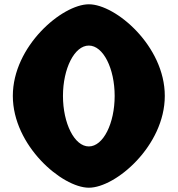

<svg xmlns="http://www.w3.org/2000/svg" viewBox="-20 -860 828 895"><path d="M273.5 -412.8C273.5 -540.4 326.9 -647.6 394.1 -647.6C461.4 -647.6 514.5 -540.4 514.5 -412.8C514.5 -285.2 461.4 -177.4 394.1 -177.4C326.9 -177.4 273.5 -285.2 273.5 -412.8ZM39.8 -413C39.8 -181 269.8 15 394.3 15C519.5 15 748.2 -181 748.2 -413C748.2 -645 519.5 -840 394.3 -840C269.8 -840 39.8 -645 39.8 -413Z"/></svg>

Font: Blink
Style: Wide
Weight: 400
Designer: Mew Too
Foundry: Cannot Into Space Fonts
Version: Version 001.000